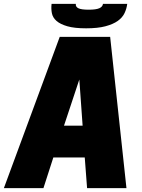

<svg xmlns="http://www.w3.org/2000/svg" viewBox="-60 -970 730 990"><path d="M508 -780 592 0H389L377 -158H215L164 0H-40L248 -780ZM384 -824Q324 -824 287.5 -834.5Q251 -845 231.5 -862Q212 -879 207.5 -902Q203 -925 206 -950H331Q329 -935 344 -927.5Q359 -920 397 -920Q435 -920 452 -927.5Q469 -935 471 -950H596Q593 -925 582 -902Q571 -879 547 -862Q523 -845 483.5 -834.5Q444 -824 384 -824ZM270 -322H366L349 -560Z"/></svg>

Font: Tanohe Sans Black
Style: Italic
Weight: 900
Designer: Village Type and Design LLC & Cristiano Sobral
Foundry: Cooper Hewitt Smithsonian Design Museum
Version: Version 1.00;January 12, 2020;FontCreator 12.0.0.2547 64-bit